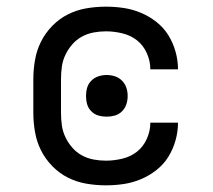

<svg xmlns="http://www.w3.org/2000/svg" viewBox="-20 -548 640 576"><path d="M298 8Q268 8 239 3Q210 -2 184 -15Q158 -28 137 -49.5Q116 -71 103 -97Q90 -123 85 -152Q80 -181 80 -210V-310Q80 -339 85 -368Q90 -397 103 -423Q116 -449 137 -470.5Q158 -492 184 -505Q210 -518 239 -523Q268 -528 298 -528Q325 -528 351.5 -524Q378 -520 403 -509.5Q428 -499 449.5 -482Q471 -465 485 -442.5Q499 -420 506.5 -393.5Q514 -367 514 -340Q514 -340 514 -340Q514 -340 514 -340H431Q431 -340 431 -340Q431 -340 431 -340Q431 -365 420.5 -388.5Q410 -412 391 -427Q372 -442 347 -448Q322 -454 298 -454Q279 -454 260.5 -450.5Q242 -447 225.5 -438Q209 -429 196.5 -414.5Q184 -400 176 -383Q168 -366 165.5 -347.5Q163 -329 163 -310V-210Q163 -191 165.5 -172.5Q168 -154 176 -137Q184 -120 196.5 -105.5Q209 -91 225.5 -82Q242 -73 260.5 -69.5Q279 -66 298 -66Q322 -66 347 -72Q372 -78 391 -93Q410 -108 420.5 -131.5Q431 -155 431 -180Q431 -180 431 -180Q431 -180 431 -180H514Q514 -180 514 -180Q514 -180 514 -180Q514 -153 506.5 -126.5Q499 -100 485 -77.5Q471 -55 449.5 -38Q428 -21 403 -10.5Q378 0 351.5 4Q325 8 298 8ZM300 -198Q287 -198 275 -201.5Q263 -205 254 -214Q245 -223 241.5 -235Q238 -247 238 -260Q238 -273 241.5 -285Q245 -297 254 -306Q263 -315 275 -319Q287 -323 300 -323Q313 -323 325 -319Q337 -315 346 -306Q355 -297 359 -285Q363 -273 363 -260Q363 -247 359 -235Q355 -223 346 -214Q337 -205 325 -201.5Q313 -198 300 -198Z"/></svg>

Font: Zed Sans Extended
Style: Regular
Weight: 400
Width: 7
Designer: Belleve Invis
Foundry: Belleve Invis
Version: Version 1.0.0; ttfautohint (v1.8.4)